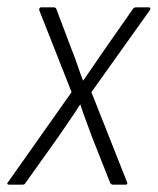

<svg xmlns="http://www.w3.org/2000/svg" viewBox="-34 -503 430 523"><path d="M-9 0Q-13 0 -14 -2Q-15 -4 -12 -7L161 -252L73 -475Q72 -478 73.5 -480.5Q75 -483 78 -483H112Q119 -483 120 -477L162 -366Q170 -347 177 -325.5Q184 -304 192 -284H193Q207 -304 221 -324.5Q235 -345 248 -364L327 -477Q330 -483 336 -483H371Q375 -483 375.5 -480.5Q376 -478 374 -475L215 -252L312 -7Q315 0 308 0H274Q269 0 266 -5L217 -129Q209 -151 200.5 -173.5Q192 -196 185 -218H184Q170 -196 154.5 -173.5Q139 -151 124 -129L35 -4Q33 0 27 0Z"/></svg>

Font: Sofia Sans Condensed Light
Style: Italic
Weight: 300
Italic angle: -9°
Version: Version 4.100